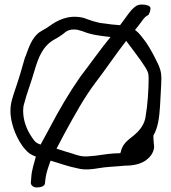

<svg xmlns="http://www.w3.org/2000/svg" viewBox="-20 -740 754 846"><path d="M26 -251C26 -218 36 -181 47 -155C57 -131 74 -99 92 -81C105 -65 117 -58 138 -50C131 -23 119 12 118 40L116 63C114 74 125 86 142 86C158 86 177 81 178 68L181 43C184 21 193 -5 203 -32C242 -21 277 -7 323 2C354 10 386 6 415 1C446 -5 492 -6 530 -10C570 -10 600 -18 622 -33C641 -47 655 -64 659 -89V-90C659 -102 656 -119 656 -131V-143C676 -177 682 -222 685 -271C686 -295 691 -369 691 -394C691 -425 684 -443 672 -467C659 -494 641 -528 623 -554C606 -575 598 -591 575 -608C587 -623 603 -643 611 -655C616 -660 620 -666 624 -668L636 -676V-678C640 -685 643 -694 643 -704C643 -715 623 -720 606 -720C596 -720 588 -718 582 -715L571 -707C563 -700 556 -693 548 -682C539 -669 522 -647 509 -629C483 -631 460 -633 437 -637H436C404 -640 375 -652 346 -662H345C279 -677 230 -648 199 -626L181 -614C172 -609 161 -603 151 -596C119 -570 106 -529 92 -490H91C78 -442 61 -386 45 -340C36 -312 26 -287 26 -251ZM82 -252C82 -262 83 -272 86 -282C98 -329 118 -379 132 -429C150 -489 168 -538 223 -568C240 -577 256 -588 270 -600C279 -606 290 -610 303 -610H305C317 -611 329 -607 345 -602C380 -587 421 -582 467 -577C421 -521 378 -459 334 -402C283 -329 240 -255 198 -175L159 -103C135 -111 132 -118 116 -142C98 -170 82 -208 82 -252ZM229 -85 266 -155C308 -231 348 -306 400 -375C446 -435 490 -501 536 -560C561 -526 595 -483 618 -447C631 -426 635 -419 635 -394C635 -345 630 -274 622 -230V-229C618 -195 598 -168 576 -149C556 -130 521 -113 513 -73L510 -65C475 -65 434 -59 401 -54L367 -51C344 -49 327 -54 305 -61V-62H303C274 -70 258 -76 229 -85Z"/></svg>

Font: Stray Cat
Style: BdExt
Weight: 700
Version: Version 1.0